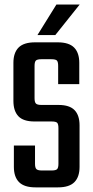

<svg xmlns="http://www.w3.org/2000/svg" viewBox="-20 -809 401 829"><path d="M232.3 -102V-255.4Q232.3 -273.5 226.7 -279Q221.1 -284.5 202.5 -284.5H128.7Q80.7 -284.5 59.3 -307.2Q37.9 -330 37.9 -373.4V-537.7Q37.9 -581.1 60.2 -603.7Q82.6 -626.2 131 -626.2H229.3Q277.7 -626.2 300 -603.7Q322.3 -581.1 322.3 -537.7V-445.7H231.1V-524.2Q231.1 -542.3 225.5 -547.8Q219.9 -553.3 201.3 -553.3H158.9Q141.2 -553.3 135.2 -547.8Q129.2 -542.3 129.2 -524.2V-385Q129.2 -367.7 135.2 -361.8Q141.2 -355.9 158.9 -355.9H232.4Q280.3 -355.9 301.9 -333.5Q323.5 -311.2 323.5 -267.8V-88.5Q323.5 -45.1 301.2 -22.5Q278.9 0 230.5 0H133.2Q84.8 0 62.3 -22.5Q39.9 -45.1 39.9 -88.5V-180.5H131.2V-102Q131.2 -84.7 137.2 -78.8Q143.2 -72.9 160.9 -72.9H202.5Q221.1 -72.9 226.7 -78.8Q232.3 -84.7 232.3 -102ZM141.7 -657.6 223.6 -789.5H324.1L218.8 -657.6Z"/></svg>

Font: Teko Variable Light
Style: Regular
Weight: 300
Designer: Manushi Parikh, Jonny Pinhorn
Foundry: Indian Type Foundry
Version: Version 3.000